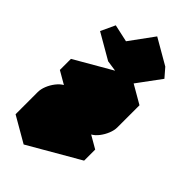

<svg xmlns="http://www.w3.org/2000/svg" viewBox="-375 -1109 1226 1226"><g transform="rotate(45 238.5 -495.5)"><path d="M130 -150Q130 -177 142 -206.5Q154 -236 174 -261.5Q194 -287 217 -300L390 -400V-500L130 -350V-450L476 -650V-450Q476 -424 464 -394Q452 -364 432.5 -338.5Q413 -313 390 -300L217 -200V-100L476 -250V-150L130 50ZM320 -680 136 -707 181 -804 300 -778 418 -941 469 -882ZM390 -500V-400L217 -500V-600ZM476 -250 217 -100 43 -200 303 -350ZM418 -941 300 -778 126 -878 245 -1041ZM390 -400 217 -300Q194 -287 174 -261.5Q154 -236 142 -206.5Q130 -177 130 -150V50L-43 -50V-250Q-43 -277 -31.1 -306.5Q-19.3 -336 0.5 -361.5Q20.3 -387 43 -400L217 -500ZM476 -650 130 -450 -43 -550 303 -750ZM130 -450V-350L-43 -450V-550ZM300 -778 181 -804 8 -904 126 -878ZM181 -804 136 -707 -37 -807 8 -904Z"/></g></svg>

Font: Nabla Normal
Style: Regular
Weight: 400
Designer: Arthur Reinders Folmer
Version: Version 1.000